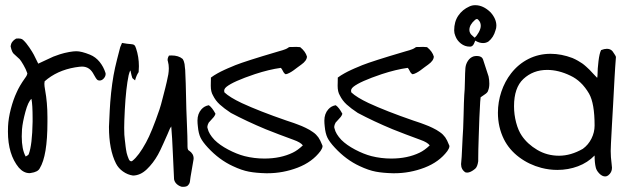

<svg xmlns="http://www.w3.org/2000/svg" viewBox="-20 -659 2392 733"><path d="M41.5 -511.7Q61 -513.7 67.9 -506.8Q80.1 -495.6 92 -477.8Q104 -460 109.1 -450.2Q114.3 -440.4 126 -416Q134.8 -419.9 155.3 -429.7Q175.8 -439.5 183.8 -442.9Q191.9 -446.3 208.5 -451.7Q225.1 -457 243.7 -460.4Q260.7 -463.4 271.5 -463.4Q291 -463.4 323.7 -450.2Q345.2 -441.4 360.4 -422.6Q375.5 -403.8 382.8 -380.4Q382.8 -379.9 383.1 -378.7Q383.3 -377.4 383.3 -377Q383.3 -367.7 376.2 -359.6Q369.1 -351.6 360.4 -351.6Q356 -351.6 352.5 -353.5Q346.7 -357.9 338.6 -373.5Q330.6 -389.2 320.3 -396.5Q308.6 -404.8 293 -404.8Q285.6 -404.8 267.1 -401.9Q197.3 -390.1 150.4 -348.6Q149.4 -341.8 149.4 -338.9Q149.4 -330.6 152.3 -314.9Q161.1 -267.1 161.1 -211.4V-193.4Q161.1 -64 131.8 -16.6Q125 -2.4 97.2 1.5Q96.7 1.5 95.2 1.7Q93.8 2 92.8 2Q70.3 2 51.8 -19Q10.3 -69.3 10.3 -156.7Q10.3 -169.9 10.7 -176.8Q12.2 -208 21.5 -243.7Q30.8 -279.3 43.5 -306.2Q53.7 -330.1 75.2 -360.4Q75.7 -361.3 78.6 -365.2Q81.5 -369.1 81.5 -369.9Q81.5 -370.6 83.5 -375Q85.4 -379.4 83.5 -381.3Q79.1 -394.5 69.8 -410.6Q59.6 -428.2 54.9 -433.1Q50.3 -438 34.2 -452.1Q25.4 -458 20.5 -482.4Q22.5 -501 41.5 -511.7ZM64 -165.5Q63 -147.9 63 -138.2Q63 -88.4 78.1 -61.5Q88.9 -66.9 89.8 -70.8Q103 -105.5 104.5 -194.3V-208Q104.5 -258.3 100.1 -281.7Q87.4 -271 76.9 -231.9Q66.4 -192.9 64 -165.5Z M445.8 -495.1Q467.3 -491.2 479 -490.7Q488.3 -490.2 492.4 -487.1Q496.6 -483.9 499.5 -474.1Q510.3 -441.9 510.3 -406.2Q510.3 -398.4 509.3 -383.8Q501 -372.1 495.6 -352.1Q494.1 -353 485.4 -360.8Q482.4 -368.2 478 -390.1Q474.6 -386.2 471.2 -372.1Q460.9 -323.2 456.5 -240.2Q454.1 -193.8 454.1 -170.9Q454.1 -140.6 456.5 -126Q457 -123 458 -113.5Q459 -104 459.5 -100.1Q460 -96.2 461.2 -88.1Q462.4 -80.1 463.6 -75Q464.8 -69.8 467 -63.5Q469.2 -57.1 471.7 -51.3Q473.1 -46.9 477.3 -44.4Q481.4 -42 485.4 -44.9Q509.8 -64 537.6 -115.2Q559.6 -155.3 588.9 -241.2Q594.2 -256.8 601.3 -285.4Q608.4 -314 611.3 -324.2Q612.8 -330.6 616.7 -346.9Q620.6 -363.3 622.6 -375.2Q624.5 -387.2 624.5 -398.4Q624.5 -412.1 621.1 -424.3Q617.2 -433.1 625 -446.8Q628.4 -447.3 634.8 -447.3Q661.6 -447.3 677.2 -434.1Q680.2 -429.7 682.1 -424.1Q684.1 -418.5 684.6 -414.3Q685.1 -410.2 685.8 -402.6Q686.5 -395 687 -392.1Q689 -362.3 691.4 -242.7Q691.9 -226.1 693.8 -180.4Q695.8 -134.8 695.8 -109.9V-101.6Q695.8 -100.1 696 -96.9Q696.3 -93.8 696.5 -91.8Q696.8 -89.8 698 -87.4Q699.2 -85 701.7 -84Q719.2 -72.3 719.2 -54.2Q719.2 -53.7 719 -52.2Q718.8 -50.8 718.8 -49.8Q717.3 -39.1 707.5 16.1Q706.5 19.5 706.1 26.4Q705.6 33.2 704.1 38.3Q702.6 43.5 698.7 47.4Q693.8 55.2 674.3 54.2Q663.1 51.3 654.8 43.7Q646.5 36.1 644.5 25.4Q643.1 -0.5 640.1 -69.6Q637.2 -138.7 633.8 -176.3Q630.9 -172.4 628.7 -168Q626.5 -163.6 624 -157.2Q621.6 -150.9 620.1 -147.9Q616.7 -140.6 604 -111.8Q591.3 -83 583 -68.4Q564.9 -36.1 540.5 -12.7Q516.1 10.7 487.8 11.2Q467.3 8.3 449.7 -4.2Q432.1 -16.6 422.9 -34.7Q396 -87.4 396 -174.8Q399.4 -252.9 400.9 -268.6Q406.7 -343.8 419.4 -400.9Q425.3 -427.2 439 -479Q442.4 -487.8 445.8 -495.1Z M1079.1 -476.1Q1084 -480.5 1090.8 -479.5Q1094.2 -479.5 1100.8 -479.7Q1107.4 -480 1110.8 -480L1126 -479Q1146.5 -462.4 1151.9 -442.9Q1151.4 -427.2 1129.9 -412.1Q1126 -409.7 1116.5 -402.3Q1106.9 -395 1100.6 -390.4Q1094.2 -385.7 1085.7 -381.1Q1077.1 -376.5 1070.8 -375.5Q1064.5 -378.4 1060.1 -387.7Q1055.7 -397 1052.2 -399.9Q1008.3 -394 953.1 -376Q870.1 -348.1 844.7 -327.6Q832.5 -317.9 836.9 -306.2Q857.4 -287.1 902.8 -265.6Q970.2 -234.4 1073.7 -198.7Q1075.2 -198.2 1086.9 -194.3Q1098.6 -190.4 1102.1 -189.2Q1105.5 -188 1116.5 -183.8Q1127.4 -179.7 1132.6 -177.5Q1137.7 -175.3 1147 -170.9Q1156.2 -166.5 1161.9 -163.1Q1167.5 -159.7 1174.3 -155Q1181.2 -150.4 1186.3 -145.3Q1191.4 -140.1 1195.3 -134.8Q1202.6 -124.5 1210 -105.5Q1211.4 -103 1211.4 -100.6Q1211.4 -98.1 1210.4 -95.5Q1209.5 -92.8 1208.7 -91.3Q1208 -89.8 1206.1 -86.7Q1204.1 -83.5 1203.6 -82.5Q1172.4 -40.5 1116.5 -19Q1060.5 2.4 1001.5 2.4H995.6Q957.5 1.5 930.2 -3.7Q902.8 -8.8 868.7 -24.9Q816.9 -48.8 773.9 -95.2Q753.9 -116.7 745.8 -133.1Q737.8 -149.4 735.4 -176.3Q733.9 -188 733.9 -198.7Q733.9 -224.6 749 -241.7Q760.3 -254.4 777.3 -257.3Q790 -248.5 802.7 -224.6Q800.8 -218.3 796.4 -212.6Q792 -207 785.9 -200.9Q779.8 -194.8 776.9 -190.9Q769 -175.8 772.9 -168Q777.3 -147.9 798.8 -125Q818.8 -105 851.3 -87.9Q883.8 -70.8 913.6 -63Q950.7 -53.7 989.3 -53.7Q1051.3 -53.7 1097.7 -76.2Q1116.2 -85 1136.2 -104Q1127.4 -115.7 1101.1 -125Q1042 -146.5 994.6 -165.5Q921.9 -195.8 861.3 -228Q835.4 -245.1 819.1 -260Q802.7 -274.9 793 -294.9Q784.7 -308.6 784.7 -331.5Q784.7 -335.9 784.9 -344.2Q785.2 -352.5 785.2 -356.9V-362.8Q791 -367.2 797.1 -371.1Q803.2 -375 810.8 -379.2Q818.4 -383.3 823 -385.7Q827.6 -388.2 837.4 -392.6Q847.2 -397 850.3 -398.4Q853.5 -399.9 865 -404.5Q876.5 -409.2 878.4 -410.2Q919.4 -426.3 1035.2 -460.4Q1038.1 -461.4 1045.9 -463.6Q1053.7 -465.8 1058.8 -467.3Q1064 -468.8 1069.8 -471.2Q1075.7 -473.6 1079.1 -476.1Z M1563.5 -476.1Q1568.4 -480.5 1575.2 -479.5Q1578.6 -479.5 1585.2 -479.7Q1591.8 -480 1595.2 -480L1610.4 -479Q1630.9 -462.4 1636.2 -442.9Q1635.7 -427.2 1614.3 -412.1Q1610.4 -409.7 1600.8 -402.3Q1591.3 -395 1585 -390.4Q1578.6 -385.7 1570.1 -381.1Q1561.5 -376.5 1555.2 -375.5Q1548.8 -378.4 1544.4 -387.7Q1540 -397 1536.6 -399.9Q1492.7 -394 1437.5 -376Q1354.5 -348.1 1329.1 -327.6Q1316.9 -317.9 1321.3 -306.2Q1341.8 -287.1 1387.2 -265.6Q1454.6 -234.4 1558.1 -198.7Q1559.6 -198.2 1571.3 -194.3Q1583 -190.4 1586.4 -189.2Q1589.8 -188 1600.8 -183.8Q1611.8 -179.7 1616.9 -177.5Q1622.1 -175.3 1631.3 -170.9Q1640.6 -166.5 1646.2 -163.1Q1651.9 -159.7 1658.7 -155Q1665.5 -150.4 1670.7 -145.3Q1675.8 -140.1 1679.7 -134.8Q1687 -124.5 1694.3 -105.5Q1695.8 -103 1695.8 -100.6Q1695.8 -98.1 1694.8 -95.5Q1693.8 -92.8 1693.1 -91.3Q1692.4 -89.8 1690.4 -86.7Q1688.5 -83.5 1688 -82.5Q1656.7 -40.5 1600.8 -19Q1544.9 2.4 1485.8 2.4H1480Q1441.9 1.5 1414.6 -3.7Q1387.2 -8.8 1353 -24.9Q1301.3 -48.8 1258.3 -95.2Q1238.3 -116.7 1230.2 -133.1Q1222.2 -149.4 1219.7 -176.3Q1218.3 -188 1218.3 -198.7Q1218.3 -224.6 1233.4 -241.7Q1244.6 -254.4 1261.7 -257.3Q1274.4 -248.5 1287.1 -224.6Q1285.2 -218.3 1280.8 -212.6Q1276.4 -207 1270.3 -200.9Q1264.2 -194.8 1261.2 -190.9Q1253.4 -175.8 1257.3 -168Q1261.7 -147.9 1283.2 -125Q1303.2 -105 1335.7 -87.9Q1368.2 -70.8 1397.9 -63Q1435.1 -53.7 1473.6 -53.7Q1535.6 -53.7 1582 -76.2Q1600.6 -85 1620.6 -104Q1611.8 -115.7 1585.4 -125Q1526.4 -146.5 1479 -165.5Q1406.2 -195.8 1345.7 -228Q1319.8 -245.1 1303.5 -260Q1287.1 -274.9 1277.3 -294.9Q1269 -308.6 1269 -331.5Q1269 -335.9 1269.3 -344.2Q1269.5 -352.5 1269.5 -356.9V-362.8Q1275.4 -367.2 1281.5 -371.1Q1287.6 -375 1295.2 -379.2Q1302.7 -383.3 1307.4 -385.7Q1312 -388.2 1321.8 -392.6Q1331.5 -397 1334.7 -398.4Q1337.9 -399.9 1349.4 -404.5Q1360.8 -409.2 1362.8 -410.2Q1403.8 -426.3 1519.5 -460.4Q1522.5 -461.4 1530.3 -463.6Q1538.1 -465.8 1543.2 -467.3Q1548.3 -468.8 1554.2 -471.2Q1560.1 -473.6 1563.5 -476.1Z M1772 -634.3Q1782.2 -639.2 1794.4 -639.2Q1824.7 -639.2 1852.5 -612.3Q1875 -587.4 1875 -561Q1875 -551.3 1871.6 -543Q1864.3 -516.1 1844.7 -500.5Q1835.4 -494.6 1824.2 -494.6Q1809.6 -494.6 1794.4 -503.9Q1793.9 -502.9 1792.5 -499.3Q1791 -495.6 1790.3 -494.1Q1789.6 -492.7 1788.1 -489.7Q1786.6 -486.8 1785.2 -485.6Q1783.7 -484.4 1781.5 -482.9Q1779.3 -481.4 1776.4 -481H1772.9Q1754.9 -481 1739.7 -492.7Q1724.6 -504.4 1718.3 -522Q1713.9 -532.2 1713.9 -543Q1713.9 -576.2 1729.7 -599.4Q1745.6 -622.6 1772 -634.3ZM1788.1 -443.8Q1793.9 -445.3 1800.8 -445.3Q1819.3 -445.3 1824.2 -431.6Q1826.7 -425.3 1845.2 -367.2Q1848.1 -354 1848.1 -339.8Q1848.1 -324.7 1843.8 -314Q1842.3 -305.7 1829.8 -297.9Q1817.4 -290 1814.9 -287.6Q1813 -272.9 1812 -246.3Q1811 -219.7 1810.1 -209.5Q1809.6 -190.4 1807.6 -136.5Q1805.7 -82.5 1805.7 -53.2V-43.5Q1802.7 -22 1793.9 -14.6Q1776.4 0 1763.2 0Q1761.7 0 1756.8 -1Q1740.2 -11.7 1740.2 -32.7Q1740.2 -36.1 1740.7 -38.1Q1742.7 -56.6 1744.1 -91.6Q1745.6 -126.5 1746.1 -132.8Q1748.5 -162.1 1749.8 -218Q1751 -273.9 1752.4 -296.4Q1754.4 -314.5 1754.9 -348.9Q1755.4 -383.3 1756.8 -399.4Q1758.3 -414.6 1766.6 -427Q1774.9 -439.5 1788.1 -443.8ZM1793.5 -583Q1772 -564.5 1772 -544.9Q1772 -539.1 1774.2 -534.4Q1776.4 -529.8 1778.6 -527.3Q1780.8 -524.9 1785.4 -521Q1790 -517.1 1792 -515.1Q1800.3 -522 1807.9 -535.9Q1815.4 -549.8 1815.4 -560.5Q1815.4 -573.7 1807.1 -582Q1801.8 -590.3 1793.5 -583Z M2274.9 -467.8Q2287.1 -472.7 2296.9 -472.7Q2310.5 -472.7 2318.4 -463.4Q2319.8 -460.9 2325 -453.6Q2330.1 -446.3 2331.5 -441.9Q2330.6 -428.7 2328.6 -402.3Q2326.7 -376 2326.2 -362.8Q2325.2 -338.4 2320.8 -262.2Q2318.8 -235.4 2316.4 -184.8Q2314 -134.3 2312.5 -111.8Q2311.5 -96.2 2311.5 -82.5Q2311.5 -59.1 2314.9 -34.2Q2316.4 -24.4 2316.4 -18.6Q2316.4 -0.5 2301.8 10.7Q2296.4 14.6 2290.5 14.6Q2278.8 14.6 2267.8 3.2Q2256.8 -8.3 2254.4 -20Q2250 -37.6 2250 -65.4Q2223.6 -38.1 2186.5 -24.2Q2149.4 -10.3 2107.9 -10.3Q2077.1 -10.3 2046.9 -18.1Q2000 -30.3 1961.9 -58.8Q1923.8 -87.4 1903.8 -127.4Q1880.9 -173.8 1880.9 -228.5Q1880.9 -269.5 1894 -308.8Q1907.2 -348.1 1931.2 -378.9Q1959 -414.6 1997.8 -434.1Q2036.6 -453.6 2082 -453.6Q2123 -453.6 2165.5 -437.5Q2176.8 -432.6 2186.5 -427Q2196.3 -421.4 2202.6 -417Q2209 -412.6 2218 -404.5Q2227.1 -396.5 2230.7 -392.6Q2234.4 -388.7 2244.9 -377.4Q2255.4 -366.2 2259.8 -361.8Q2261.2 -367.7 2261.2 -374Q2261.2 -395.5 2264.9 -425.8Q2268.6 -456.1 2274.9 -467.8ZM1978 -357.4Q1942.4 -324.2 1942.4 -253.4Q1942.4 -221.7 1950.4 -191.2Q1958.5 -160.6 1972.2 -140.6Q1993.7 -108.9 2031.2 -86.7Q2068.8 -64.5 2114.3 -64.5Q2159.2 -64.5 2205.1 -90.8Q2226.1 -106 2238 -129.9Q2250 -153.8 2250 -179.7Q2250 -264.2 2229 -301.3Q2200.7 -350.1 2157.7 -370.1Q2112.3 -392.1 2068.8 -392.1Q2015.1 -392.1 1978 -357.4Z"/></svg>

Font: Avessa
Style: Medium
Weight: 500
Designer: Arman Khorramak
Foundry: Arman Khorramak
Version: Version 1.000; ttfautohint (v1.8.1)